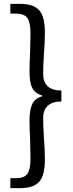

<svg xmlns="http://www.w3.org/2000/svg" viewBox="-20 -811 378 1001"><path d="M63 118Q107 118 123 95Q139 72 139 16Q139 -16 137 -80Q134 -130 134 -187Q134 -241 149 -270Q164 -299 200 -309V-313Q164 -323 149 -351Q134 -379 134 -434Q134 -491 137 -542Q139 -604 139 -637Q139 -693 123 -716.5Q107 -740 63 -740H34V-791H84Q153 -791 183.5 -758.5Q214 -726 214 -642Q214 -588 209 -530Q205 -464 205 -426Q205 -340 300 -339V-282Q205 -281 205 -194Q205 -157 209 -91Q214 -33 214 21Q214 105 183.5 137.5Q153 170 84 170H34V118Z"/></svg>

Font: Noto Sans SC
Style: Regular
Weight: 400
Designer: Ryoko NISHIZUKA ____ (kana & ideographs); Paul D. Hunt (Latin, Greek & Cyrillic); Wenlong ZHANG ___ (bopomofo); Sandoll 
Foundry: Adobe Systems Incorporated
Version: Version 1.004